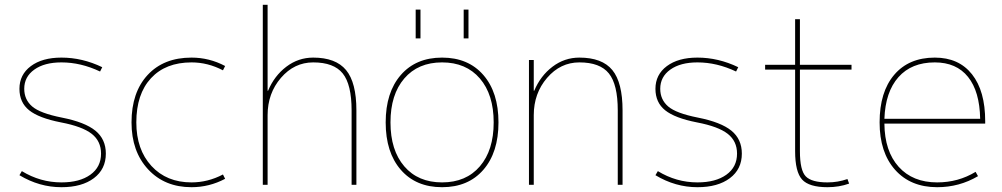

<svg xmlns="http://www.w3.org/2000/svg" viewBox="-20 -770 4176 800"><path d="M406 -490 397 -472Q317 -510 236 -510Q165 -510 123 -480Q81 -450 81 -400Q81 -355 114 -326.5Q147 -298 238 -280Q334 -261 377.5 -225.5Q421 -190 421 -130Q421 -65 371 -27.5Q321 10 236 10Q144 10 61 -40L71 -57Q148 -10 236 -10Q312 -10 356.5 -42Q401 -74 401 -130Q401 -182 362 -212.5Q323 -243 234 -260Q142 -278 101.5 -310.5Q61 -343 61 -400Q61 -459 108.5 -494.5Q156 -530 236 -530Q323 -530 406 -490Z M909 -43 918 -25Q852 10 778 10Q666 10 597 -64.5Q528 -139 528 -260Q528 -385 595 -457.5Q662 -530 778 -530Q852 -530 918 -495L909 -477Q846 -510 778 -510Q670 -510 609 -444Q548 -378 548 -260Q548 -147 611 -78.5Q674 -10 778 -10Q846 -10 909 -43Z M1095 -392H1097Q1123 -454 1173 -492Q1223 -530 1285 -530Q1379 -530 1422 -478Q1465 -426 1465 -310V0H1445V-310Q1445 -418 1408 -464Q1371 -510 1285 -510Q1206 -510 1150.5 -445.5Q1095 -381 1095 -290V0H1075V-750H1095Z M1912 -610V-730H1932V-610ZM1712 -610V-730H1732V-610ZM1650 -62.5Q1587 -135 1587 -260Q1587 -385 1650 -457.5Q1713 -530 1822 -530Q1931 -530 1994 -457.5Q2057 -385 2057 -260Q2057 -135 1994 -62.5Q1931 10 1822 10Q1713 10 1650 -62.5ZM1664.5 -77Q1722 -10 1822 -10Q1922 -10 1979.5 -77Q2037 -144 2037 -260Q2037 -376 1979.5 -443Q1922 -510 1822 -510Q1722 -510 1664.5 -443Q1607 -376 1607 -260Q1607 -144 1664.5 -77Z M2204 -392H2206Q2232 -454 2282 -492Q2332 -530 2394 -530Q2489 -530 2531.5 -478Q2574 -426 2574 -310V0H2554V-310Q2554 -418 2517 -464Q2480 -510 2394 -510Q2315 -510 2259.5 -445.5Q2204 -381 2204 -290V0H2184V-520H2204Z M3056 -490 3047 -472Q2967 -510 2886 -510Q2815 -510 2773 -480Q2731 -450 2731 -400Q2731 -355 2764 -326.5Q2797 -298 2888 -280Q2984 -261 3027.5 -225.5Q3071 -190 3071 -130Q3071 -65 3021 -27.5Q2971 10 2886 10Q2794 10 2711 -40L2721 -57Q2798 -10 2886 -10Q2962 -10 3006.5 -42Q3051 -74 3051 -130Q3051 -182 3012 -212.5Q2973 -243 2884 -260Q2792 -278 2751.5 -310.5Q2711 -343 2711 -400Q2711 -459 2758.5 -494.5Q2806 -530 2886 -530Q2973 -530 3056 -490Z M3511 -24 3518 -5Q3476 10 3428 10Q3351 10 3322 -22Q3293 -54 3293 -140V-480H3168V-500H3293V-690H3313V-500H3528V-480H3313V-140Q3313 -60 3337.5 -35Q3362 -10 3428 -10Q3471 -10 3511 -24Z M3665 -275H4064Q4062 -389 4013.5 -449.5Q3965 -510 3875 -510Q3778 -510 3723.5 -448.5Q3669 -387 3665 -275ZM3665 -255Q3666 -140 3724.5 -75Q3783 -10 3885 -10Q3973 -10 4045 -54L4055 -36Q3977 10 3885 10Q3774 10 3709.5 -62.5Q3645 -135 3645 -260Q3645 -387 3706 -458.5Q3767 -530 3875 -530Q3975 -530 4030 -460.5Q4085 -391 4085 -265V-255Z"/></svg>

Font: M PLUS 1p Thin
Style: Regular
Weight: 250
Version: Version 1.062